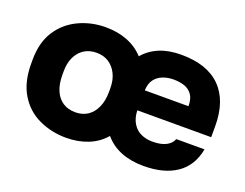

<svg xmlns="http://www.w3.org/2000/svg" viewBox="-91 -719 1162 909"><g transform="rotate(20 490.0 -265.0)"><path d="M305 13.2Q231.3 13.2 168.1 -16.2Q104.8 -45.5 67.7 -106.6Q30.5 -167.7 30.5 -260V-280Q30.5 -366.3 67.7 -424.6Q104.8 -482.8 168.1 -513Q231.3 -543.2 305 -543.2Q364.7 -543.2 413.6 -524.1Q462.5 -505 497.3 -467.2Q529.5 -505 576.2 -524.1Q622.8 -543.2 685 -543.2Q815.7 -543.2 883.1 -475.5Q950.5 -407.8 950.5 -280.5V-224.5H578.2Q579.8 -184.5 596.3 -158.5Q612.7 -132.5 638.7 -121Q664.8 -109.5 695 -109.5Q738.8 -109.5 764.5 -123.2Q790.2 -136.8 798.2 -159.5H940.5Q924.5 -73.3 861.2 -30.1Q797.8 13.2 695 13.2Q631.8 13.2 581.9 -6.5Q532 -26.2 498.3 -66.3Q464.5 -26.5 414.7 -6.7Q364.8 13.2 305 13.2ZM305 -115.2Q340.8 -115.2 366.9 -132.6Q393 -150 407.7 -182.9Q422.5 -215.8 422.5 -260V-280Q422.5 -319.8 407.7 -350.2Q393 -380.5 366.9 -397.7Q340.8 -414.8 305 -414.8Q268.7 -414.8 242.3 -397.7Q216 -380.5 201.8 -350.2Q187.5 -319.8 187.5 -280V-260Q187.5 -214.2 201.8 -181.6Q216 -149 242.3 -132.1Q268.7 -115.2 305 -115.2ZM690 -420.5Q662 -420.5 637.2 -411.1Q612.3 -401.7 596.6 -381.3Q580.8 -361 579.2 -325.5H799.3Q799.3 -363 784.2 -383.7Q769.2 -404.5 744.8 -412.5Q720.5 -420.5 690 -420.5Z"/></g></svg>

Font: Golos Text
Style: Regular
Weight: 400
Designer: A.Korolkova, Vitaly Kuzmin
Foundry: ParaType Ltd
Version: Version 2.004